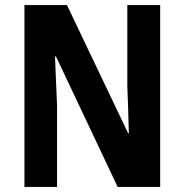

<svg xmlns="http://www.w3.org/2000/svg" viewBox="-20 -800 725 754"><path d="M609 -66V-780H480V-463C482 -406 484 -362 486 -277H483L243 -780H76V-66H204V-387C201 -442 200 -494 196 -578H200L442 -66Z"/></svg>

Font: Noto Sans Malayalam UI Condensed
Style: Bold
Weight: 700
Width: 3
Designer: Jelle Bosma - Monotype Design Team
Foundry: Monotype Imaging Inc.
Version: Version 2.104